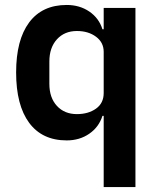

<svg xmlns="http://www.w3.org/2000/svg" viewBox="-20 -554 640 774"><path d="M398 -87H393Q379 -42 340 -15Q301 12 249 12Q150 12 97.5 -59Q45 -130 45 -262Q45 -393 97.5 -463.5Q150 -534 249 -534Q301 -534 340 -507.5Q379 -481 393 -436H398V-522H526V200H398ZM290 -94Q336 -94 367 -116Q398 -138 398 -179V-345Q398 -383 367 -406Q336 -429 290 -429Q240 -429 209.5 -395.5Q179 -362 179 -306V-216Q179 -160 209.5 -127Q240 -94 290 -94Z"/></svg>

Font: IBM Plex Sans Hebrew SemiBold
Style: Regular
Weight: 600
Designer: Mike Abbink, Paul van der Laan, Pieter van Rosmalen, Yanek Iontef
Foundry: Bold Monday
Version: Version 1.2